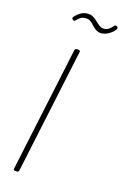

<svg xmlns="http://www.w3.org/2000/svg" viewBox="-169 -942 639 992"><g transform="rotate(20 150.5 -446.0)"><path d="M226 -820C244 -820 272 -830 295 -860C303 -870 302 -877 297 -880L295 -882C290 -885 284 -884 280 -878C262 -853 248 -847 231 -847C214 -847 202 -859 188 -869C174 -880 159 -892 138 -892C114 -892 90 -882 67 -851C63 -845 63 -841 68 -837L71 -835C75 -831 80 -832 84 -838C103 -862 117 -866 135 -866C154 -866 163 -856 177 -844C190 -833 204 -820 226 -820ZM55 0H65C71 0 75 -4 76 -10L159 -690C160 -696 157 -700 151 -700H141C135 -700 131 -696 130 -690L47 -10C46 -4 49 0 55 0Z"/></g></svg>

Font: Barlow Condensed Thin
Style: Italic
Weight: 250
Width: 3
Italic angle: -7°
Designer: Jeremy Tribby
Foundry: Tribby Type
Version: Version 1.422;hotconv 1.0.109;makeotfexe 2.5.65596